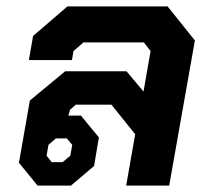

<svg xmlns="http://www.w3.org/2000/svg" viewBox="-20 -578 656 598"><path d="M39 -71 73 -265 183 -356H374L427 -293L449 -419L428 -446H240L209 -419L204 -391H70L83 -466L190 -558H502L587 -452L507 0H373L401 -160L327 -252H216L198 -236L196 -228L193 -218H232L288 -150L273 -61L201 0H97ZM175 -73 199 -93 205 -127 188 -147H154L131 -127L125 -93L141 -73Z"/></svg>

Font: Chakra Petch
Style: Bold Italic
Weight: 700
Italic angle: -10°
Designer: Katatrad Aksorn Co.,Ltd.
Foundry: Cadson Demak Co.,Ltd.
Version: Version 1.000; ttfautohint (v1.6)